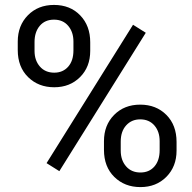

<svg xmlns="http://www.w3.org/2000/svg" viewBox="-20 -741 772 771"><path d="M218.3 -53.7 167 -85.9 514.2 -641.6 565.4 -609.4ZM464.8 -136.2Q464.8 -97.7 486.3 -73Q507.8 -48.3 543.9 -48.3Q579.1 -48.3 600.1 -72.5Q621.1 -96.7 621.1 -138.2V-174.3Q621.1 -212.9 599.9 -237.3Q578.6 -261.7 543 -261.7Q508.3 -261.7 486.6 -237.5Q464.8 -213.4 464.8 -172.4ZM397.5 -174.3Q397.5 -238.3 438.2 -279.5Q479 -320.8 543 -320.8Q606.9 -320.8 647.9 -279.8Q689 -238.8 689 -170.9V-136.2Q689 -72.3 648.2 -31Q607.4 10.3 543.9 10.3Q480.5 10.3 439 -30.5Q397.5 -71.3 397.5 -139.2ZM118.7 -536.6Q118.7 -498.5 140.1 -473.9Q161.6 -449.2 197.8 -449.2Q232.4 -449.2 253.7 -473.1Q274.9 -497.1 274.9 -538.6V-574.2Q274.9 -612.3 253.9 -637.2Q232.9 -662.1 196.8 -662.1Q160.6 -662.1 139.6 -637.2Q118.7 -612.3 118.7 -572.3ZM51.3 -574.2Q51.3 -638.2 92 -679.7Q132.8 -721.2 196.8 -721.2Q261.7 -721.2 302 -679.4Q342.3 -637.7 342.3 -571.3V-536.6Q342.3 -472.2 301.5 -431.4Q260.7 -390.6 197.8 -390.6Q134.3 -390.6 92.8 -431.4Q51.3 -472.2 51.3 -540Z"/></svg>

Font: MAUL
Style: Regular
Weight: 400
Designer: MAUL
Version: Version 1.0; 2020; ttfautohint (v1.8.3)